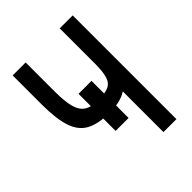

<svg xmlns="http://www.w3.org/2000/svg" viewBox="-223 -923 1047 1047"><g transform="rotate(-45 300.0 -400.0)"><path d="M341 -189H241V-475H341ZM421 0V-314Q398 -298 365 -290Q332 -282 290 -282Q202 -282 151.5 -309Q101 -336 79.5 -400.5Q58 -465 58 -576V-800H158V-576Q158 -499 170 -455Q182 -411 211 -392.5Q240 -374 290 -374Q344 -374 372 -386Q400 -398 410.5 -432.5Q421 -467 421 -533V-800H521V0Z"/></g></svg>

Font: Victor Mono Thin
Style: Regular
Weight: 100
Monospace: yes
Designer: Rune Bjørnerås
Version: Version 1.561;gftools[0.9.30]